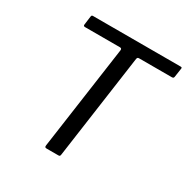

<svg xmlns="http://www.w3.org/2000/svg" viewBox="-168 -887 1006 1032"><g transform="rotate(30 335.0 -371.0)"><path d="M107.5 -733Q108.8 -738.6 110.6 -740.3Q112.4 -742 118.9 -742H660.9Q667.4 -742 668.8 -739.4Q670.2 -736.9 669 -731.5L661.1 -678.1Q660.1 -673 657.4 -670.9Q654.7 -668.7 648.4 -668.7H446.7Q439.6 -668.7 437 -666.3Q434.3 -663.9 433.1 -657.1L342.3 -11.8Q341.3 -4.4 338.8 -2.2Q336.4 0 330.5 0H257.8Q249.9 0 247.7 -3.5Q245.5 -6.9 246.8 -15.1L337.5 -656.7Q338.5 -668.7 326.8 -668.7H110.1Q98.8 -668.7 100.4 -678.9Z"/></g></svg>

Font: Libre Franklin Thin
Style: Italic
Weight: 100
Italic angle: -8°
Designer: Pablo Impallari, Rodrigo Fuenzalida, Nhung Nguyen
Foundry: Impallari Type
Version: Version 3.000